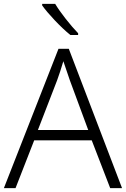

<svg xmlns="http://www.w3.org/2000/svg" viewBox="-20 -968 648 988"><path d="M264 -948H197V-940C226 -899 292 -828 342 -788H382V-797C344 -836 290 -904 264 -948ZM547 0H608L334 -717H281L0 0H60L156 -246H452ZM339 -556 434 -299H175L274 -555C283 -580 296 -618 306 -653C316 -622 332 -575 339 -556Z"/></svg>

Font: Noto Sans Gujarati UI Light
Style: Regular
Weight: 300
Designer: Jelle Bosma - Monotype Design Team, Universal Thirst
Foundry: Monotype Imaging Inc.
Version: Version 2.106